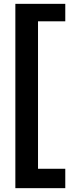

<svg xmlns="http://www.w3.org/2000/svg" viewBox="-20 -820 420 1000"><path d="M320 -800V-709H178V59H320V160H60V-800Z"/></svg>

Font: Goli Bold
Style: Regular
Weight: 700
Designer: jaikishan Patel
Foundry: MagicType
Version: Version 1.000